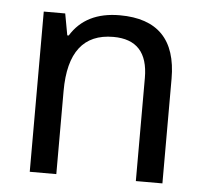

<svg xmlns="http://www.w3.org/2000/svg" viewBox="-44 -593 689 640"><g transform="rotate(5 300.0 -273.0)"><path d="M433.1 0V-345.2Q433.1 -472.2 316.9 -472.2Q167 -472.2 167 -277.8V0H78.1V-536.1H149.9L163.1 -463.9H168Q218.3 -545.9 332 -545.9Q522 -545.9 522 -350.1V0Z"/></g></svg>

Font: Droid Sans Mono
Style: Regular
Weight: 400
Monospace: yes
Foundry: Ascender Corporation
Version: Version 1.00 build 112